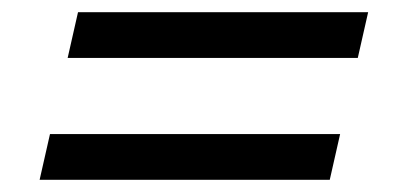

<svg xmlns="http://www.w3.org/2000/svg" viewBox="-20 -461 644 315"><path d="M584 -441 567 -366H91L108 -441ZM538 -241 521 -166H45L62 -241Z"/></svg>

Font: Work Sans
Style: Italic
Weight: 400
Italic angle: -13°
Designer: Wei Huang
Foundry: Wei Huang
Version: Version 2.012